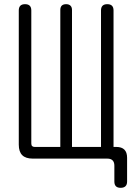

<svg xmlns="http://www.w3.org/2000/svg" viewBox="-20 -760 640 920"><path d="M558 140Q543 140 535.5 132.5Q528 125 528 110V34Q528 17 519.5 8.5Q511 0 494 0H137Q103 0 86.5 -16.5Q70 -33 70 -67V-710Q70 -725 77.5 -732.5Q85 -740 100 -740Q115 -740 122.5 -732.5Q130 -725 130 -710V-73Q130 -64 134 -60Q138 -56 146 -56H269V-712Q269 -726 276 -733Q283 -740 297 -740Q310 -740 317.5 -733Q325 -726 325 -712V-56H464V-710Q464 -725 471.5 -732.5Q479 -740 494 -740Q509 -740 516.5 -732.5Q524 -725 524 -710V-56H537Q563 -56 576 -43Q589 -30 589 -4V110Q589 125 581 132.5Q573 140 558 140Z"/></svg>

Font: Maple Mono NL ExtraLight
Style: Regular
Weight: 275
Monospace: yes
Designer: subframe7536
Version: Version 7.000